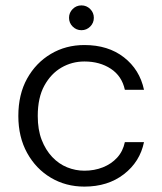

<svg xmlns="http://www.w3.org/2000/svg" viewBox="-20 -680 602 712"><path d="M293 12Q224 12 168.5 -21Q113 -54 80.5 -113Q48 -172 48 -250Q48 -330 80.5 -388.5Q113 -447 168.5 -480Q224 -513 293 -513Q381 -513 439.5 -467.5Q498 -422 514 -347H443Q432 -398 391 -425Q350 -452 293 -452Q247 -452 208 -429.5Q169 -407 144.5 -362.5Q120 -318 120 -250Q120 -199 134.5 -161.5Q149 -124 173.5 -98Q198 -72 229 -59.5Q260 -47 293 -47Q330 -47 361.5 -59.5Q393 -72 414.5 -95.5Q436 -119 443 -153H514Q499 -80 439.5 -34Q380 12 293 12ZM282 -568Q263 -568 249.5 -581.5Q236 -595 236 -614Q236 -633 249.5 -646.5Q263 -660 282 -660Q301 -660 314.5 -646.5Q328 -633 328 -614Q328 -595 314.5 -581.5Q301 -568 282 -568Z"/></svg>

Font: DM Sans 18pt Light
Style: Regular
Weight: 300
Designer: Colophon Foundry, Jonny Pinhorn
Foundry: Colophon Foundry
Version: Version 4.004;gftools[0.9.30]